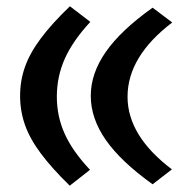

<svg xmlns="http://www.w3.org/2000/svg" viewBox="-20 -571 602 602"><path d="M199.2 -551.3 263.2 -502.4Q208.5 -443.4 183.3 -387.2Q158.2 -331.1 158.2 -267.6Q158.2 -206.1 182.9 -151.4Q207.5 -96.7 262.2 -38.6L198.7 11.2Q142.6 -43.5 108.2 -89.6Q73.7 -135.7 58.3 -179.4Q43 -223.1 43 -270.5Q43 -317.9 58.3 -361.3Q73.7 -404.8 108.2 -450.9Q142.6 -497.1 199.2 -551.3ZM458.5 -546.9 520 -500.5Q379.9 -394 379.9 -267.6Q379.9 -145 519 -40L458.5 6.8Q358.9 -64.5 311.8 -132.1Q264.6 -199.7 264.6 -270.5Q264.6 -340.8 311.8 -408.4Q358.9 -476.1 458.5 -546.9Z"/></svg>

Font: Pinar DS1 Bold
Style: Regular
Weight: 700
Designer: Amin Abedi
Version: Version 3.000